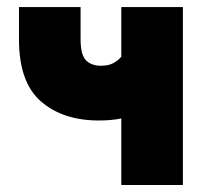

<svg xmlns="http://www.w3.org/2000/svg" viewBox="-20 -528 576 548"><path d="M262.2 -184.1Q159.7 -184.1 96.9 -238.5Q34.2 -293 34.2 -415V-507.8H210V-416.5Q210 -371.1 225.6 -355.7Q241.2 -340.3 268.1 -340.3Q290.5 -340.3 304.4 -348.4Q318.4 -356.4 326.2 -366.2V-507.8H502V0H326.2V-189.9Q312 -187 295.9 -185.5Q279.8 -184.1 262.2 -184.1Z"/></svg>

Font: Giphurs Black
Style: Regular
Weight: 900
Version: Version 0.920; ttfautohint (v1.8.4.7-5d5b)